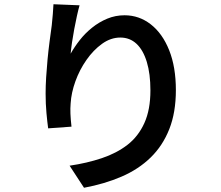

<svg xmlns="http://www.w3.org/2000/svg" viewBox="-20 -824 1040 905"><path d="M355 -799Q349 -778 342.5 -748.5Q336 -719 330 -687Q324 -655 319.5 -624.5Q315 -594 313 -571Q331 -603 356 -635Q381 -667 414 -693.5Q447 -720 485.5 -736Q524 -752 567 -752Q636 -752 691 -709Q746 -666 777.5 -587Q809 -508 809 -399Q809 -294 778 -215.5Q747 -137 690 -81.5Q633 -26 553 8.5Q473 43 376 61L308 -43Q390 -55 460 -78.5Q530 -102 581 -141.5Q632 -181 660.5 -244Q689 -307 689 -398Q689 -476 672 -532Q655 -588 623.5 -617.5Q592 -647 547 -647Q502 -647 461 -617.5Q420 -588 387.5 -541.5Q355 -495 335.5 -441Q316 -387 313 -337Q311 -314 312 -288Q313 -262 317 -227L207 -219Q203 -248 199 -291Q195 -334 195 -383Q195 -419 197.5 -459.5Q200 -500 204 -542.5Q208 -585 213.5 -627Q219 -669 224 -705Q227 -732 229 -758Q231 -784 232 -804Z"/></svg>

Font: Noto Sans JP Thin SemiBold
Style: Regular
Weight: 600
Version: Version 2.004-H2;hotconv 1.0.118;makeotfexe 2.5.65603